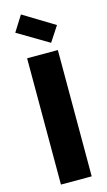

<svg xmlns="http://www.w3.org/2000/svg" viewBox="-141 -985 577 1031"><g transform="rotate(-15 147.5 -469.0)"><path d="M62 0V-702.1H232.9V0ZM36.1 -851.1 90.8 -938 263.2 -833 208 -749Z"/></g></svg>

Font: SVN-Poppins
Style: Bold
Weight: 700
Designer: Ninad Kale (Devanagari), Jonny Pinhorn (Latin)
Foundry: Indian Type Foundry
Version: Version 3.200;PS 1.000;hotconv 16.6.54;makeotf.lib2.5.65590